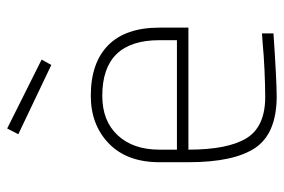

<svg xmlns="http://www.w3.org/2000/svg" viewBox="-148 -634 791 535"><g transform="rotate(-90 247.5 -366.5)"><path d="M245 -23Q276 -23 320 -25Q364 -27 393 -30L422 -32V0Q291 9 244 9Q142 8 102.5 -51.5Q63 -111 63 -237V-318Q63 -408 115 -458.5Q167 -509 248 -509Q340 -509 389 -460.5Q438 -412 438 -318V-237H98Q98 -127 130 -75Q162 -23 245 -23ZM98 -269H403V-318Q403 -477 248 -477Q178 -477 138 -434Q98 -391 98 -318ZM157 -742 349 -646 334 -619 141 -711Z"/></g></svg>

Font: TypoPRO Titillium Title
Style: Regular
Weight: 250
Designer: Campivisivi
Foundry: Accademia di Belle Arti di Urbino and students of MA course of Visual design
Version: 1.000